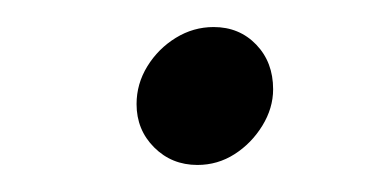

<svg xmlns="http://www.w3.org/2000/svg" viewBox="-20 -353 290 142"><path d="M126 -231Q107 -231 94 -244Q81 -257 81 -276Q81 -291 89 -304Q97 -317 110 -325Q123 -333 138 -333Q157 -333 169.5 -320Q182 -307 182 -287Q182 -273 174 -260Q166 -247 153.5 -239Q141 -231 126 -231Z"/></svg>

Font: Red Hat Display VF
Style: Italic
Weight: 300
Italic angle: -12°
Designer: Pentagram, MCKL
Foundry: Pentagram, MCKL
Version: Version 1.023